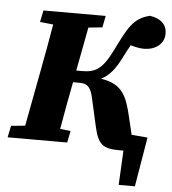

<svg xmlns="http://www.w3.org/2000/svg" viewBox="-70 -725 864 967"><g transform="rotate(5 362.0 -241.0)"><path d="M425 -96C446 -1 471 16 558 16C564 16 569 16 575 16L566 190H648L690 -60L609 -67L588 -155C563 -263 538 -318 431 -335C471 -355 501 -391 529 -448C542 -474 553 -494 565 -516C585 -510 608 -504 633 -504C688 -504 735 -535 735 -589C735 -641 697 -665 649 -672C567 -653 541 -601 484 -485C433 -381 397 -365 330 -365H303L345 -586L415 -593L427 -652H112L100 -593L167 -586C153 -505 139 -423 123 -342L71 -66L0 -59L-12 0H289L301 -59L248 -65C262 -145 276 -225 292 -305H328C368 -305 383 -283 394 -234Z"/></g></svg>

Font: Source Serif Pro Black
Style: Italic
Weight: 900
Italic angle: -12°
Designer: Frank Grießhammer
Foundry: Adobe Systems Incorporated
Version: Version 3.001;hotconv 1.0.111;makeotfexe 2.5.65597